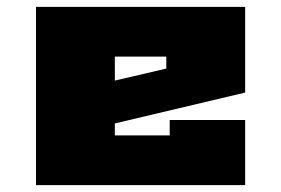

<svg xmlns="http://www.w3.org/2000/svg" viewBox="-20 -540 820 560"><path d="M465 -375H315V-305L465 -340ZM695 0H85V-520H695V-270L315 -180V-145H475V-190H695Z"/></svg>

Font: Imperial One
Style: Regular
Weight: 400
Designer: Jovanny Lemonad
Foundry: Jovanny Lemonad
Version: Version 1.000